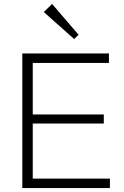

<svg xmlns="http://www.w3.org/2000/svg" viewBox="-20 -953 629 973"><path d="M93 0V-682H532V-634H146V-373H506V-327H146V-48H537V0ZM356 -755 202 -892 244 -933 378 -777Z"/></svg>

Font: Outfit ExtraLight
Style: Regular
Weight: 200
Designer: Rodrigo Fuenzalida
Foundry: fragTYPE
Version: Version 1.100; ttfautohint (v1.8.4.7-5d5b);gftools[0.9.27]